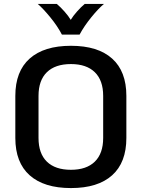

<svg xmlns="http://www.w3.org/2000/svg" viewBox="-20 -945 721 977"><path d="M58 -243V-457Q58 -582 131 -647Q204 -712 341 -712Q478 -712 550.5 -647Q623 -582 623 -457V-243Q623 -118 550.5 -53Q478 12 341 12Q204 12 131 -53Q58 -118 58 -243ZM505 -243V-457Q505 -536 462.5 -577.5Q420 -619 341 -619Q261 -619 218.5 -577.5Q176 -536 176 -457V-243Q176 -164 218.5 -122.5Q261 -81 341 -81Q420 -81 462.5 -122.5Q505 -164 505 -243ZM172 -925H269Q288 -909 308 -886.5Q328 -864 340 -844Q352 -864 372 -886.5Q392 -909 411 -925H509Q481 -902 444.5 -857Q408 -812 385 -769H295Q272 -813 235.5 -857.5Q199 -902 172 -925Z"/></svg>

Font: KoHo SemiBold
Style: Regular
Weight: 600
Designer: Cadson Demak & Katatrad Team
Foundry: Cadson Demak Co.,Ltd.
Version: Version 1.000; ttfautohint (v1.6)